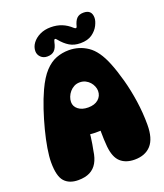

<svg xmlns="http://www.w3.org/2000/svg" viewBox="-165 -1027 974 1142"><g transform="rotate(-20 322.5 -456.0)"><path d="M132 7Q75 7 45 -26.5Q15 -60 15 -147Q15 -184 23.5 -235.5Q32 -287 47 -345Q62 -403 81.5 -461.5Q101 -520 124 -570Q155 -637 189 -673.5Q223 -710 261 -724.5Q299 -739 341 -739Q406 -739 459.5 -703Q513 -667 550 -575Q571 -523 589.5 -455.5Q608 -388 619 -313Q630 -238 630 -163Q630 -75 593 -34Q556 7 489 7Q433 7 400 -23Q367 -53 360 -123Q356 -168 356 -216Q356 -264 360 -309L423 -234Q398 -226 360 -224Q322 -222 281.5 -226Q241 -230 206 -241L294 -307Q295 -258 289 -211Q283 -164 275 -126Q269 -82 252 -52.5Q235 -23 205.5 -8Q176 7 132 7ZM335 -379Q376 -379 399.5 -399.5Q423 -420 423 -452Q423 -466 417 -481Q411 -496 400 -508.5Q389 -521 373 -529Q357 -537 337 -537Q317 -537 301 -528.5Q285 -520 273.5 -506.5Q262 -493 255.5 -476.5Q249 -460 249 -444Q249 -416 272.5 -397.5Q296 -379 335 -379ZM287 -904Q325 -904 356.5 -891.5Q388 -879 416 -853Q423 -847 427.5 -847.5Q432 -848 434 -855Q442 -888 457 -903.5Q472 -919 500 -919Q552 -919 552 -868Q552 -848 538.5 -821Q525 -794 497 -774Q469 -754 423 -754Q383 -754 354 -771.5Q325 -789 299 -821Q292 -831 286.5 -829.5Q281 -828 278 -813Q271 -778 255 -762.5Q239 -747 210 -747Q185 -747 169 -763Q153 -779 153 -801Q153 -828 170.5 -851.5Q188 -875 218 -889.5Q248 -904 287 -904Z"/></g></svg>

Font: DynaPuff
Style: Bold
Weight: 700
Designer: Toshi Omagari, Jennifer Daniel
Foundry: Google Fonts
Version: Version 2.000